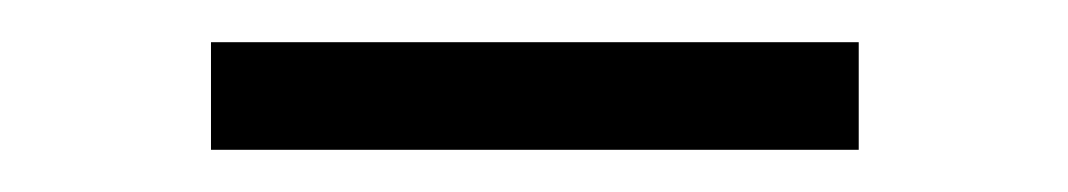

<svg xmlns="http://www.w3.org/2000/svg" viewBox="-20 -311 506 91"><path d="M387 -291V-240H80V-291Z"/></svg>

Font: Work Sans Light
Style: Regular
Weight: 300
Designer: Wei Huang
Foundry: Wei Huang
Version: Version 2.012; ttfautohint (v1.8.3)